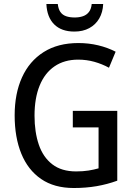

<svg xmlns="http://www.w3.org/2000/svg" viewBox="-20 -942 678 972"><path d="M348.6 -380.9H573.7V-27.3Q522.9 -8.8 469 0.5Q415 9.8 353.5 9.8Q254.4 9.8 188 -35.9Q121.6 -81.5 87.9 -164.1Q54.2 -246.6 54.2 -357.9Q54.2 -467.8 91.3 -550Q128.4 -632.3 200.7 -678.2Q272.9 -724.1 377 -724.1Q429.2 -724.1 477.1 -712.6Q524.9 -701.2 565.4 -680.2L531.7 -599.1Q496.6 -618.2 457.3 -629.2Q418 -640.1 376 -640.1Q305.7 -640.1 256.1 -606.2Q206.5 -572.3 180.7 -508.8Q154.8 -445.3 154.8 -356.4Q154.8 -273.4 176.5 -209.7Q198.2 -146 244.9 -110.1Q291.5 -74.2 365.2 -74.2Q400.4 -74.2 428 -78.6Q455.6 -83 479 -89.8V-296.9H348.6ZM502.4 -921.9Q500.5 -879.4 482.2 -848.1Q463.9 -816.9 431.9 -799.6Q399.9 -782.2 356.4 -782.2Q291 -782.2 254.4 -818.6Q217.8 -855 214.8 -921.9H272.5Q275.4 -896 285.9 -881.1Q296.4 -866.2 314.7 -859.9Q333 -853.5 358.4 -853.5Q381.3 -853.5 399.9 -859.9Q418.5 -866.2 430.2 -881.3Q441.9 -896.5 444.3 -921.9Z"/></svg>

Font: Open Sans SemiCondensed Medium
Style: Regular
Weight: 500
Width: 4
Designer: Monotype Design Team
Foundry: Monotype Imaging Inc.
Version: Version 3.000